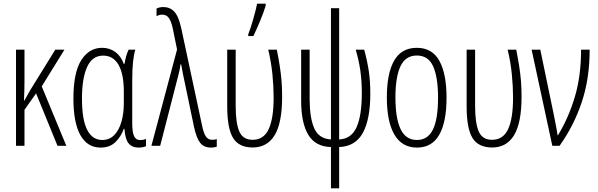

<svg xmlns="http://www.w3.org/2000/svg" viewBox="-20 -805 3302 1060"><path d="M335.9 -530.8 210.4 -328.1 346.2 0H297.4L179.2 -289.6L115.2 -198.7V0H68.4V-530.8H115.2V-364.7Q115.2 -336.4 114.5 -307.1Q113.8 -277.8 112.3 -249.5H114.3Q129.4 -277.8 145 -304.2L285.2 -530.8Z M535.6 9.8Q462.4 9.8 423.8 -58.8Q385.3 -127.4 385.3 -260.7Q385.3 -404.3 428.5 -472.7Q471.7 -541 543.9 -541Q585.9 -541 617.2 -517.6Q648.4 -494.1 663.1 -452.6H667.5Q670.4 -472.2 675.8 -491.9Q681.2 -511.7 689.9 -530.8H727.1Q718.8 -503.4 714.4 -463.4Q710 -423.3 710 -360.4V-127Q710 -73.7 720.5 -52.7Q731 -31.7 752.9 -31.7Q771 -31.7 786.1 -37.6V2Q780.3 4.9 769.5 7.3Q758.8 9.8 745.6 9.8Q708.5 9.8 689.7 -13.9Q670.9 -37.6 667 -93.8H663.6Q649.4 -52.7 618.2 -21.5Q586.9 9.8 535.6 9.8ZM544.4 -32.2Q584.5 -32.2 610.8 -59.3Q637.2 -86.4 650.4 -132.6Q663.6 -178.7 663.6 -234.9V-299.3Q663.6 -396.5 634.3 -447.3Q605 -498 549.3 -498Q489.7 -498 461.2 -435.8Q432.6 -373.5 432.6 -260.3Q432.6 -144.5 461.2 -88.4Q489.7 -32.2 544.4 -32.2Z M815.9 0 957.5 -531.7 934.1 -647Q926.3 -684.1 913.3 -704.1Q900.4 -724.1 875.5 -724.1Q866.2 -724.1 858.2 -721.7Q850.1 -719.2 844.2 -716.3V-757.8Q850.6 -761.2 860.1 -763.7Q869.6 -766.1 881.8 -766.1Q918 -766.1 941.9 -741Q965.8 -715.8 980.5 -649.9L1096.2 -108.9Q1105.5 -65.9 1117.9 -49.6Q1130.4 -33.2 1151.4 -33.2Q1166 -33.2 1176.8 -37.1V4.9Q1169.9 6.8 1162.8 8.3Q1155.8 9.8 1145 9.8Q1106 9.8 1085.4 -16.1Q1064.9 -42 1051.3 -103.5L999 -354Q992.2 -385.7 989 -401.6Q985.8 -417.5 984.4 -427Q982.9 -436.5 980.5 -449.2H976.6Q974.6 -435.5 972.2 -422.1Q969.7 -408.7 965.8 -394.5L864.3 0Z M1374.5 9.3Q1298.8 8.8 1266.8 -43.2Q1234.9 -95.2 1234.4 -215.3V-530.8H1281.2V-218.8Q1281.2 -126 1301 -79.6Q1320.8 -33.2 1374.5 -33.2Q1436.5 -33.2 1463.6 -92.5Q1490.7 -151.9 1490.7 -265.6Q1490.7 -327.1 1484.1 -394Q1477.5 -460.9 1460.9 -530.8H1508.3Q1518.1 -481.4 1524.4 -440.9Q1530.8 -400.4 1534.2 -359.9Q1537.6 -319.3 1537.6 -271Q1537.6 -126.5 1496.3 -58.6Q1455.1 9.3 1374.5 9.3ZM1350.6 -606V-616.2Q1356 -628.9 1363.3 -651.1Q1370.6 -673.3 1377.9 -699Q1385.3 -724.6 1391.1 -747.6Q1397 -770.5 1399.4 -784.7H1446.8V-773.4Q1435.1 -734.9 1415.5 -688.2Q1396 -641.6 1378.9 -606Z M1852.5 -759.8V-35.2Q1920.4 -38.6 1949 -103.5Q1977.5 -168.5 1977.5 -290Q1977.5 -358.9 1969.2 -416Q1960.9 -473.1 1943.8 -530.8H1990.7Q2007.8 -468.3 2016.1 -412.4Q2024.4 -356.4 2024.4 -288.1Q2024.4 -147 1983.4 -71.8Q1942.4 3.4 1852.5 6.8V234.9H1807.1V6.8Q1720.7 4.4 1681.6 -61.3Q1642.6 -127 1642.6 -250V-530.8H1689.5V-255.9Q1689.5 -155.8 1714.6 -97.4Q1739.7 -39.1 1807.1 -35.2V-759.8Z M2445.3 -266.1Q2445.3 -131.3 2405 -60.8Q2364.7 9.8 2281.7 9.8Q2199.7 9.8 2157.7 -61.5Q2115.7 -132.8 2115.7 -267.1Q2115.7 -400.4 2156.2 -470.7Q2196.8 -541 2281.2 -541Q2366.2 -541 2405.8 -469Q2445.3 -397 2445.3 -266.1ZM2163.1 -267.1Q2163.1 -151.9 2191.7 -92Q2220.2 -32.2 2282.2 -32.2Q2341.8 -32.2 2370.1 -89.8Q2398.4 -147.5 2398.4 -266.6Q2398.4 -377 2371.8 -437.7Q2345.2 -498.5 2281.2 -498.5Q2218.8 -498.5 2190.9 -439.2Q2163.1 -379.9 2163.1 -267.1Z M2696.3 9.3Q2620.6 8.8 2588.6 -43.2Q2556.6 -95.2 2556.2 -215.3V-530.8H2603V-218.8Q2603 -126 2622.8 -79.6Q2642.6 -33.2 2696.3 -33.2Q2758.3 -33.2 2785.4 -92.5Q2812.5 -151.9 2812.5 -265.6Q2812.5 -327.1 2805.9 -394Q2799.3 -460.9 2782.7 -530.8H2830.1Q2839.8 -481.4 2846.2 -440.9Q2852.5 -400.4 2856 -359.9Q2859.4 -319.3 2859.4 -271Q2859.4 -126.5 2818.1 -58.6Q2776.9 9.3 2696.3 9.3Z M2915 -530.8H2962.9L3037.1 -173.3Q3041 -151.9 3047.9 -118.4Q3054.7 -85 3058.1 -59.1H3061Q3118.7 -153.8 3153.3 -269.3Q3188 -384.8 3188 -530.8H3235.4Q3235.4 -371.6 3192.1 -241.9Q3148.9 -112.3 3069.3 0H3029.3Z"/></svg>

Font: Open Sans Condensed Light
Style: Regular
Weight: 300
Width: 3
Designer: Monotype Design Team
Foundry: Monotype Imaging Inc.
Version: Version 3.003; ttfautohint (v1.8.4)